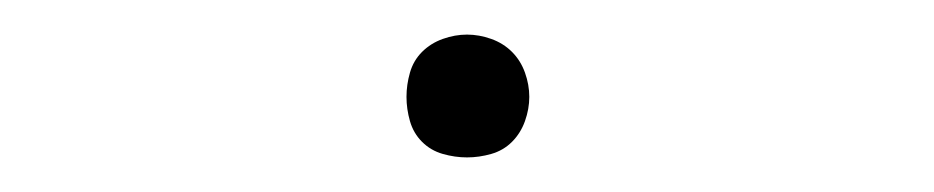

<svg xmlns="http://www.w3.org/2000/svg" viewBox="-20 -396 540 111"><path d="M250 -305Q243 -305 236 -307Q229 -309 224 -314Q219 -319 217 -326Q215 -333 215 -340Q215 -347 217 -354Q219 -361 224 -366Q229 -371 236 -373.5Q243 -376 250 -376Q257 -376 264 -373.5Q271 -371 276 -366Q281 -361 283.5 -354Q286 -347 286 -340Q286 -333 283.5 -326Q281 -319 276 -314Q271 -309 264 -307Q257 -305 250 -305Z"/></svg>

Font: Iosevka SS18 Thin
Style: Regular
Weight: 100
Monospace: yes
Designer: Belleve Invis
Foundry: Belleve Invis
Version: Version 25.1.1; ttfautohint (v1.8.4)